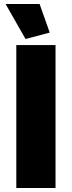

<svg xmlns="http://www.w3.org/2000/svg" viewBox="-20 -934 357 954"><path d="M7.8 -914.1H176.8L227.1 -772L106.9 -740.2ZM61 0V-710H255.9V0Z"/></svg>

Font: Rawline Black
Style: Regular
Weight: 900
Designer: Matt McInerney, Pablo Impallari, Rodrigo Fuenzalida
Foundry: Matt McInerney, Pablo Impallari, Rodrigo Fuenzalida
Version: Version 4.020;PS 004.020;hotconv 1.0.88;makeotf.lib2.5.64775